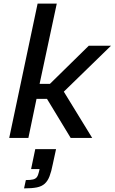

<svg xmlns="http://www.w3.org/2000/svg" viewBox="-20 -763 634 1062"><path d="M31 0 188 -743H294L199 -299H256L471 -510H594L333 -256L490 0H371L240 -216H182L137 0ZM113 279 123 233Q149 233 163 229.5Q177 226 184 216.5Q191 207 195 189L199 172H152L175 62H290L272 145Q264 186 254 212Q244 238 227.5 253Q211 268 184 273.5Q157 279 113 279Z"/></svg>

Font: Saira Thin Medium
Style: Italic
Weight: 500
Italic angle: -12°
Version: Version 1.101